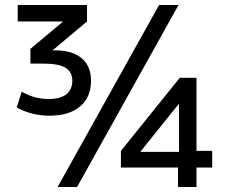

<svg xmlns="http://www.w3.org/2000/svg" viewBox="-20 -750 918 770"><path d="M211 0 618 -730H696L289 0ZM694 0V-78H465V-145L701 -438H768V-145H831V-78H768V0ZM544 -141H698V-332H696L544 -143ZM179 -286Q107 -286 47 -319L67 -382Q97 -366 122 -359.5Q147 -353 175 -353Q222 -353 246 -372Q270 -391 270 -426Q270 -461 243 -478Q216 -495 153 -495H102V-554L231 -662V-664H51V-730H329V-664L192 -549V-548H202Q270 -548 307.5 -516.5Q345 -485 345 -426Q345 -360 301 -323Q257 -286 179 -286Z"/></svg>

Font: M PLUS 1 Thin
Style: Regular
Weight: 400
Version: Version 1.001